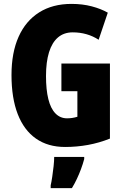

<svg xmlns="http://www.w3.org/2000/svg" viewBox="-20 -744 633 985"><path d="M295 -418H544V-33Q489 -11 431.5 -0.5Q374 10 314 10Q226 10 164.5 -33Q103 -76 71 -158.5Q39 -241 39 -359Q39 -474 75.5 -555.5Q112 -637 181 -680.5Q250 -724 347 -724Q403 -724 450.5 -711.5Q498 -699 533 -679L486 -540Q457 -559 423.5 -568.5Q390 -578 353 -578Q308 -578 277.5 -552Q247 -526 231.5 -476Q216 -426 216 -354Q216 -284 228 -235.5Q240 -187 264.5 -162Q289 -137 324 -137Q338 -137 351 -139Q364 -141 377 -145V-276H295ZM412 72Q405 98 395.5 123.5Q386 149 374.5 173.5Q363 198 349 221H240V207Q244 190 248 163Q252 136 255 108.5Q258 81 258 61H412Z"/></svg>

Font: Noto Sans Khmer ExtraCondensed Black
Style: Regular
Weight: 900
Width: 2
Designer: Danh Hong and the Monotype Design Team
Foundry: Monotype Imaging Inc.
Version: Version 2.004